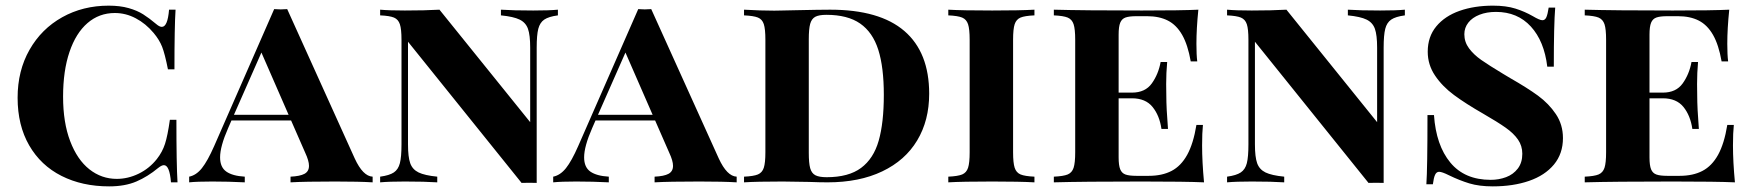

<svg xmlns="http://www.w3.org/2000/svg" viewBox="-20 -642 6175 676"><path d="M530.3 -557.1Q541.5 -547.4 549.8 -547.4Q570.3 -547.4 575.2 -607.9H598.1Q594.2 -547.9 594.2 -397.9H571.3Q560.5 -452.6 550.8 -477.3Q541 -502 521 -525.9Q493.2 -559.1 458 -577.6Q422.9 -596.2 384.3 -596.2Q329.1 -596.2 288.1 -560.8Q247.1 -525.4 224.6 -459Q202.1 -392.6 202.1 -301.8Q202.1 -210.4 227.1 -145Q252 -79.6 294.7 -45.9Q337.4 -12.2 391.1 -12.2Q430.7 -12.2 468.3 -30.5Q505.9 -48.8 532.2 -82Q551.8 -106.9 561 -135.7Q570.3 -164.6 578.1 -220.2H601.1Q601.1 -62.5 605 0H582Q577.1 -60.5 557.1 -60.5Q549.3 -60.5 537.1 -50.8Q500 -20 460 -2.9Q419.9 14.2 364.3 14.2Q269.5 14.2 196.5 -22.7Q123.5 -59.6 82.8 -130.1Q42 -200.7 42 -297.9Q42 -393.1 84 -466.8Q126 -540.5 199 -581.3Q272 -622.1 362.8 -622.1Q402.8 -622.1 432.9 -613.5Q462.9 -605 484.1 -591.6Q505.4 -578.1 530.3 -557.1Z M1292 -20V0Q1245.1 -2.9 1160.6 -2.9Q1053.7 -2.9 1002.9 0V-20Q1036.1 -21.5 1052 -30Q1067.9 -38.6 1067.9 -58.1Q1067.9 -75.7 1054.7 -104L1004.9 -217.8H794.9L783.2 -190.9Q754.9 -126.5 754.9 -87.9Q754.9 -53.2 776.9 -37.8Q798.8 -22.5 841.8 -20V0Q784.7 -2.9 727.1 -2.9Q673.8 -2.9 646 0V-20Q670.9 -24.9 690.9 -50Q710.9 -75.2 733.9 -127.4L945.3 -609.9Q960.9 -608.9 968.3 -608.9Q976.6 -608.9 991.2 -609.9L1229 -84Q1257.8 -21.5 1292 -20ZM900.4 -457 803.7 -237.8H996.1Z M1869.6 -474.1V2Q1860.8 1.5 1843.3 1.5Q1825.2 1.5 1816.4 2L1416.5 -495.1V-133.8Q1416.5 -89.4 1424.3 -67.4Q1432.1 -45.4 1453.6 -34.9Q1475.1 -24.4 1519.5 -20V0Q1475.6 -2.9 1405.3 -2.9Q1350.1 -2.9 1318.4 0V-20Q1351.1 -24.4 1366.7 -34.9Q1382.3 -45.4 1387.9 -67.4Q1393.6 -89.4 1393.6 -133.8V-502Q1393.6 -539.6 1387.9 -556.6Q1382.3 -573.7 1367.2 -580.1Q1352.1 -586.4 1318.4 -587.9V-607.9Q1350.1 -605 1405.3 -605Q1476.6 -605 1527.3 -607.9L1846.7 -211.9V-474.1Q1846.7 -518.6 1838.9 -540.5Q1831.1 -562.5 1809.6 -573Q1788.1 -583.5 1743.7 -587.9V-607.9Q1787.6 -605 1857.4 -605Q1913.6 -605 1944.3 -607.9V-587.9Q1911.6 -583.5 1896.2 -573Q1880.9 -562.5 1875.2 -540.5Q1869.6 -518.6 1869.6 -474.1Z M2573.7 -20V0Q2526.9 -2.9 2442.4 -2.9Q2335.4 -2.9 2284.7 0V-20Q2317.9 -21.5 2333.7 -30Q2349.6 -38.6 2349.6 -58.1Q2349.6 -75.7 2336.4 -104L2286.6 -217.8H2076.7L2064.9 -190.9Q2036.6 -126.5 2036.6 -87.9Q2036.6 -53.2 2058.6 -37.8Q2080.6 -22.5 2123.5 -20V0Q2066.4 -2.9 2008.8 -2.9Q1955.6 -2.9 1927.7 0V-20Q1952.6 -24.9 1972.7 -50Q1992.7 -75.2 2015.6 -127.4L2227.1 -609.9Q2242.7 -608.9 2250 -608.9Q2258.3 -608.9 2272.9 -609.9L2510.7 -84Q2539.6 -21.5 2573.7 -20ZM2182.1 -457 2085.4 -237.8H2277.8Z M3251.5 -312Q3251.5 -217.8 3209.2 -147.5Q3167 -77.1 3086.2 -38.6Q3005.4 0 2893.6 0Q2867.2 0 2828.1 -1.5Q2734.4 -2.9 2735.8 -2.9Q2645 -2.9 2599.6 0V-20Q2633.3 -21.5 2648.4 -27.8Q2663.6 -34.2 2669.2 -51.3Q2674.8 -68.4 2674.8 -106V-502Q2674.8 -540 2669.2 -557.1Q2663.6 -574.2 2648.4 -580.3Q2633.3 -586.4 2599.6 -587.9V-607.9Q2657.7 -604.5 2706.1 -604.5L2733.4 -605L2780.3 -606Q2867.2 -607.9 2902.8 -607.9Q3077.1 -607.9 3164.3 -532.7Q3251.5 -457.5 3251.5 -312ZM2827.6 -503.9V-104Q2827.6 -67.9 2832.5 -50Q2837.4 -32.2 2850.6 -25.1Q2863.8 -18.1 2890.6 -18.1Q2967.8 -18.1 3011.7 -50.8Q3055.7 -83.5 3073.7 -146.5Q3091.8 -209.5 3091.8 -308.1Q3091.8 -405.3 3072.3 -466.8Q3052.7 -528.3 3008.5 -559.1Q2964.4 -589.8 2889.6 -589.8Q2863.3 -589.8 2850.3 -582.8Q2837.4 -575.7 2832.5 -557.9Q2827.6 -540 2827.6 -503.9Z M3546.9 -502V-106Q3546.9 -68.4 3552.5 -51.3Q3558.1 -34.2 3573.2 -27.8Q3588.4 -21.5 3622.1 -20V0Q3570.3 -2.9 3473.6 -2.9Q3368.2 -2.9 3318.8 0V-20Q3352.5 -21.5 3367.7 -27.8Q3382.8 -34.2 3388.4 -51.3Q3394 -68.4 3394 -106V-502Q3394 -539.6 3388.4 -556.6Q3382.8 -573.7 3367.7 -580.1Q3352.5 -586.4 3318.8 -587.9V-607.9Q3367.7 -605 3473.6 -605Q3570.3 -605 3622.1 -607.9V-587.9Q3587.9 -586.4 3573 -580.1Q3558.1 -573.7 3552.5 -556.9Q3546.9 -540 3546.9 -502Z M4219.2 0Q4154.3 -2.9 4000.5 -2.9Q3794.4 -2.9 3690.4 0V-20Q3724.1 -21.5 3739.3 -27.8Q3754.4 -34.2 3760 -51.3Q3765.6 -68.4 3765.6 -106V-502Q3765.6 -539.6 3760 -556.6Q3754.4 -573.7 3739.3 -580.1Q3724.1 -586.4 3690.4 -587.9V-607.9Q3794.4 -605 4000.5 -605Q4140.6 -605 4199.2 -607.9Q4192.4 -541 4192.4 -487.8Q4192.4 -448.7 4195.3 -425.8H4172.4Q4162.1 -484.4 4142.1 -519.3Q4122.1 -554.2 4091.8 -569.6Q4061.5 -585 4018.6 -585H3981.4Q3955.6 -585 3942.6 -580.3Q3929.7 -575.7 3924.1 -562Q3918.5 -548.3 3918.5 -520V-315.9H3965.3Q4012.2 -315.9 4035.4 -348.4Q4058.6 -380.9 4066.4 -423.8H4089.4Q4085.9 -384.8 4085.9 -346.2L4086.4 -306.2Q4086.4 -261.2 4092.3 -188H4069.3Q4062.5 -235.4 4037.8 -265.6Q4013.2 -295.9 3965.3 -295.9H3918.5V-87.9Q3918.5 -59.6 3924.1 -45.9Q3929.7 -32.2 3942.6 -27.6Q3955.6 -22.9 3981.4 -22.9H4024.4Q4071.8 -22.9 4105 -40.3Q4138.2 -57.6 4159.9 -96.9Q4181.6 -136.2 4192.4 -202.1H4215.3Q4212.4 -174.3 4212.4 -129.9Q4212.4 -72.3 4219.2 0Z M4851.6 -474.1V2Q4842.8 1.5 4825.2 1.5Q4807.1 1.5 4798.3 2L4398.4 -495.1V-133.8Q4398.4 -89.4 4406.2 -67.4Q4414.1 -45.4 4435.5 -34.9Q4457 -24.4 4501.5 -20V0Q4457.5 -2.9 4387.2 -2.9Q4332 -2.9 4300.3 0V-20Q4333 -24.4 4348.6 -34.9Q4364.3 -45.4 4369.9 -67.4Q4375.5 -89.4 4375.5 -133.8V-502Q4375.5 -539.6 4369.9 -556.6Q4364.3 -573.7 4349.1 -580.1Q4334 -586.4 4300.3 -587.9V-607.9Q4332 -605 4387.2 -605Q4458.5 -605 4509.3 -607.9L4828.6 -211.9V-474.1Q4828.6 -518.6 4820.8 -540.5Q4813 -562.5 4791.5 -573Q4770 -583.5 4725.6 -587.9V-607.9Q4769.5 -605 4839.4 -605Q4895.5 -605 4926.3 -607.9V-587.9Q4893.6 -583.5 4878.2 -573Q4862.8 -562.5 4857.2 -540.5Q4851.6 -518.6 4851.6 -474.1Z M5377 -585Q5400.9 -570.8 5410.6 -570.8Q5419.9 -570.8 5424.6 -581.5Q5429.2 -592.3 5432.6 -615.2H5455.6Q5450.7 -555.2 5450.7 -407.2H5427.7Q5417 -497.1 5369.9 -548.6Q5322.8 -600.1 5247.1 -600.1Q5214.4 -600.1 5189 -590.1Q5163.6 -580.1 5149.7 -562.3Q5135.7 -544.4 5135.7 -521.5Q5135.7 -494.1 5152.1 -471.9Q5168.5 -449.7 5195.3 -430.9Q5222.2 -412.1 5272.5 -381.8L5296.9 -367.2Q5356.9 -333 5395 -305.2Q5433.1 -277.3 5458 -240.2Q5482.9 -203.1 5482.9 -155.8Q5482.9 -101.1 5451.2 -62.7Q5419.4 -24.4 5363.5 -5.1Q5307.6 14.2 5235.8 14.2Q5188 14.2 5153.3 3.7Q5118.7 -6.8 5081.5 -24.9Q5057.1 -37.1 5046.9 -37.1Q5037.6 -37.1 5032.7 -26.6Q5027.8 -16.1 5024.9 6.8H5002Q5005.9 -48.3 5005.9 -236.8H5028.8Q5036.1 -130.4 5086.4 -69.6Q5136.7 -8.8 5228.5 -8.8Q5257.3 -8.8 5282.7 -18.3Q5308.1 -27.8 5324 -48.6Q5339.8 -69.3 5339.8 -100.6Q5339.8 -128.4 5324.7 -150.4Q5309.6 -172.4 5281.2 -192.4Q5252.9 -212.4 5202.1 -241.7Q5140.6 -276.9 5099.4 -307.4Q5058.1 -337.9 5032.5 -376Q5006.8 -414.1 5006.8 -460Q5006.8 -512.7 5036.9 -549.1Q5066.9 -585.4 5118.9 -603.8Q5170.9 -622.1 5236.8 -622.1Q5282.7 -622.1 5315.4 -611.8Q5348.1 -601.6 5377 -585Z M6088.4 0Q6023.4 -2.9 5869.6 -2.9Q5663.6 -2.9 5559.6 0V-20Q5593.3 -21.5 5608.4 -27.8Q5623.5 -34.2 5629.2 -51.3Q5634.8 -68.4 5634.8 -106V-502Q5634.8 -539.6 5629.2 -556.6Q5623.5 -573.7 5608.4 -580.1Q5593.3 -586.4 5559.6 -587.9V-607.9Q5663.6 -605 5869.6 -605Q6009.8 -605 6068.4 -607.9Q6061.5 -541 6061.5 -487.8Q6061.5 -448.7 6064.5 -425.8H6041.5Q6031.2 -484.4 6011.2 -519.3Q5991.2 -554.2 5960.9 -569.6Q5930.7 -585 5887.7 -585H5850.6Q5824.7 -585 5811.8 -580.3Q5798.8 -575.7 5793.2 -562Q5787.6 -548.3 5787.6 -520V-315.9H5834.5Q5881.3 -315.9 5904.5 -348.4Q5927.7 -380.9 5935.5 -423.8H5958.5Q5955.1 -384.8 5955.1 -346.2L5955.6 -306.2Q5955.6 -261.2 5961.4 -188H5938.5Q5931.6 -235.4 5907 -265.6Q5882.3 -295.9 5834.5 -295.9H5787.6V-87.9Q5787.6 -59.6 5793.2 -45.9Q5798.8 -32.2 5811.8 -27.6Q5824.7 -22.9 5850.6 -22.9H5893.6Q5940.9 -22.9 5974.1 -40.3Q6007.3 -57.6 6029.1 -96.9Q6050.8 -136.2 6061.5 -202.1H6084.5Q6081.5 -174.3 6081.5 -129.9Q6081.5 -72.3 6088.4 0Z"/></svg>

Font: TypoPRO Playfair Display SC
Style: Bold
Weight: 700
Designer: Claus Eggers Sørensen
Foundry: Claus Eggers Sørensen
Version: Version 1.004;PS 001.004;hotconv 1.0.70;makeotf.lib2.5.58329